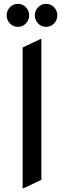

<svg xmlns="http://www.w3.org/2000/svg" viewBox="-20 -960 333 999"><path d="M97.7 19.5V-712.9L190.4 -756.8H195.3V-24.4L102.5 19.5ZM178.2 -837.9Q161.1 -855.5 161.1 -880.1Q161.1 -904.8 178.2 -922.4Q195.3 -939.9 219.7 -939.9Q244.1 -939.9 261.2 -922.4Q278.3 -904.8 278.3 -880.1Q278.3 -855.5 261.2 -837.9Q244.1 -820.3 219.7 -820.3Q195.3 -820.3 178.2 -837.9ZM31.7 -837.9Q14.6 -855.5 14.6 -880.1Q14.6 -904.8 31.7 -922.4Q48.8 -939.9 73.2 -939.9Q97.7 -939.9 114.7 -922.4Q131.8 -904.8 131.8 -880.1Q131.8 -855.5 114.7 -837.9Q97.7 -820.3 73.2 -820.3Q48.8 -820.3 31.7 -837.9Z"/></svg>

Font: Nova Slim
Style: Book
Weight: 400
Version: Version 2.000